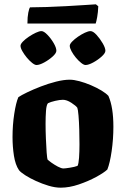

<svg xmlns="http://www.w3.org/2000/svg" viewBox="-20 -869 583 889"><path d="M261 0Q235 0 205 -9Q175 -18 146.5 -31Q118 -44 97 -57.5Q76 -71 68 -81Q51 -106 44.5 -148Q38 -190 38 -234Q38 -290 46 -342Q54 -394 65 -419Q78 -428 106 -441.5Q134 -455 169 -468.5Q204 -482 239.5 -491Q275 -500 303 -500Q322 -500 348 -493Q374 -486 401 -474.5Q428 -463 449.5 -450Q471 -437 482 -425Q505 -373 505 -282Q505 -225 497 -169.5Q489 -114 477 -84Q461 -69 425 -49.5Q389 -30 345 -15Q301 0 261 0ZM274 -89Q281 -89 303.5 -92.5Q326 -96 339 -101Q344 -110 346 -138.5Q348 -167 348 -201Q348 -231 347 -268Q346 -305 343.5 -334Q341 -363 338 -370Q332 -379 310.5 -393Q289 -407 271 -407Q257 -407 235.5 -402Q214 -397 202 -391Q195 -383 193 -356Q191 -329 191 -296Q191 -264 192.5 -227.5Q194 -191 196 -163Q198 -135 201 -129Q204 -126 218 -116Q232 -106 248 -97.5Q264 -89 274 -89ZM376 -568Q368 -568 355.5 -578Q343 -588 331 -602.5Q319 -617 311 -632Q303 -647 303 -657Q303 -665 314 -676.5Q325 -688 341 -699Q357 -710 373 -717.5Q389 -725 399 -725Q411 -725 427 -707.5Q443 -690 455.5 -668.5Q468 -647 468 -634Q468 -623 451 -607.5Q434 -592 412 -580Q390 -568 376 -568ZM149 -568Q141 -568 128.5 -578Q116 -588 104 -602.5Q92 -617 83.5 -632Q75 -647 75 -657Q75 -665 86 -676.5Q97 -688 113.5 -699Q130 -710 146 -717.5Q162 -725 172 -725Q183 -725 199.5 -708Q216 -691 228.5 -669.5Q241 -648 241 -634Q241 -623 224 -607.5Q207 -592 185 -580Q163 -568 149 -568ZM107 -760Q107 -791 111 -810.5Q115 -830 119 -835Q151 -835 196 -836.5Q241 -838 286.5 -840.5Q332 -843 369.5 -845.5Q407 -848 424 -849L435 -840Q434 -812 430 -790Q426 -768 423 -760Z"/></svg>

Font: Texturina ExtraBold
Style: Regular
Weight: 800
Designer: Guillermo Torres Carreño
Foundry: Omnibus-Type
Version: Version 1.002; ttfautohint (v1.8.3)